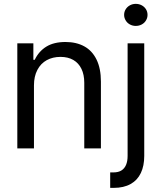

<svg xmlns="http://www.w3.org/2000/svg" viewBox="-20 -749 814 969"><path d="M151.4 0H67.4V-530.3H148.4V-447.3H155.3Q175.8 -490.2 213.9 -513.7Q252 -537.1 310.5 -537.1Q365.2 -537.1 405.3 -515.1Q445.3 -493.2 467.3 -448.2Q489.3 -403.3 489.3 -336.9V0H405.3V-331.1Q405.3 -372.1 391.1 -401.4Q377 -430.7 350.1 -446.3Q323.2 -461.9 285.2 -461.9Q246.1 -461.9 215.8 -445.3Q185.5 -428.7 168.5 -396Q151.4 -363.3 151.4 -318.4ZM708 -530.3V38.1Q708 87.9 690.9 124Q673.8 160.2 639.2 179.7Q604.5 199.2 553.7 199.2Q544.9 199.2 536.1 199.2V121.1Q544.9 121.1 552.7 121.1Q577.1 121.1 592.8 111.3Q608.4 101.6 616.2 83Q624 64.5 624 38.1V-530.3ZM606.4 -673.8Q606.4 -689.5 614.3 -702.1Q622.1 -714.8 635.7 -722.2Q649.4 -729.5 665 -729.5Q681.6 -729.5 695.3 -722.2Q709 -714.8 716.8 -702.1Q724.6 -689.5 724.6 -673.8Q724.6 -659.2 716.8 -646Q709 -632.8 695.3 -625.5Q681.6 -618.2 665 -618.2Q649.4 -618.2 635.7 -625.5Q622.1 -632.8 614.3 -646Q606.4 -659.2 606.4 -673.8Z"/></svg>

Font: WEMIX Pretendard Variable
Style: Regular
Weight: 400
Designer: Base glyphs from Inter by Rasmus Andersson; Hangeul glyphs from Noto Sans CJK(Source Han Sans) by Jang Soo-young and Kan
Foundry: Kil Hyung-jin
Version: Version 1.000;Glyphs 3.2 (3208)